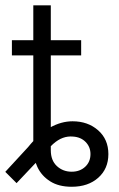

<svg xmlns="http://www.w3.org/2000/svg" viewBox="-37 -694 448 723"><path d="M232.9 9.3Q184.1 9.3 151.9 -11.2Q119.6 -31.7 104 -64.7Q88.4 -97.7 88.4 -135.3V-282.2H154.3V-128.4Q154.3 -89.8 177.2 -68.6Q200.2 -47.4 232.9 -47.4Q263.7 -47.4 283.7 -65.9Q303.7 -84.5 303.7 -113.8Q303.7 -140.6 285.6 -159.2Q267.6 -177.7 238.3 -179.7Q218.3 -181.6 199.7 -174.8Q181.2 -168 163.3 -152.1Q145.5 -136.2 126 -110.8L25.4 -4.4L-17.1 -46.9L68.8 -140.1Q109.4 -190.4 151.6 -213.9Q193.8 -237.3 236.3 -237.3Q293.9 -237.3 332.5 -203.4Q371.1 -169.4 371.1 -113.8Q371.1 -58.6 333 -24.7Q294.9 9.3 232.9 9.3ZM88.4 -193.8V-673.8H154.3V-193.8ZM7.8 -485.4V-542.5H268.6V-485.4Z"/></svg>

Font: Inter 16pt Light
Style: Regular
Weight: 300
Version: Version 4.001;git-66647c0bb